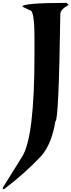

<svg xmlns="http://www.w3.org/2000/svg" viewBox="-103 -1019 497 1335"><path d="M360.4 -999Q52.7 -999 52.7 -972.7L105.5 -947.3Q136.7 -947.3 136.7 -755.9V-636.7Q136.7 -71.3 52.7 67.4L-83 285.2V295.9H-74.2Q76.2 181.6 185.5 63.5Q256.8 -19.5 282.2 -175.8Q305.7 -175.8 316.4 -920.9Q316.4 -953.1 374 -984.4Z"/></svg>

Font: Elementary Gothic 
Style: Regular
Weight: 400
Designer: Bill Roach / W.K. Roach
Version: Version 1.00 April 18, 2012, initial release